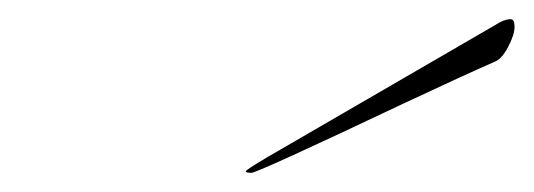

<svg xmlns="http://www.w3.org/2000/svg" viewBox="-20 -726 556 200"><path d="M258 -562 496 -700Q505 -706 512 -706Q516 -706 516 -698Q516 -690 509.5 -677.5Q503 -665 496 -662Q464 -648 400 -618Q248 -546 242 -546Q236 -546 236 -547.5Q236 -549 258 -562Z"/></svg>

Font: Miama
Style: Regular
Weight: 400
Italic angle: 16.5°
Designer: Linus Romer
Foundry: Linus Romer
Version: 0.32